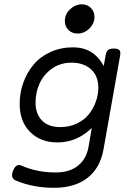

<svg xmlns="http://www.w3.org/2000/svg" viewBox="-20 -685 640 905"><path d="M72.8 -195.3Q72.8 -112.3 121.8 -63Q170.9 -13.7 250.5 -13.7Q342.8 -13.7 412.6 -82L397 8.3Q387.7 63.5 347.9 95.7Q308.1 127.9 242.2 127.9Q154.3 127.9 81.5 95.7Q55.2 84 41.5 120.1Q27.8 154.8 54.7 166Q136.2 200.2 234.4 200.2Q332.5 200.2 392.3 153.6Q452.1 106.9 467.8 19.5L546.4 -424.3Q549.3 -441.4 542.7 -448.7Q536.1 -456.1 517.1 -456.1H516.1Q497.1 -456.1 489 -449Q481 -441.9 478 -424.3L468.8 -374Q421.4 -461.9 324.7 -461.9Q266.6 -461.9 218.3 -439.9Q169.9 -418 138.7 -380.9Q107.4 -343.8 90.1 -295.9Q72.8 -248 72.8 -195.3ZM443.4 -271.5Q443.4 -238.8 432.1 -206.8Q420.9 -174.8 399.4 -147.2Q377.9 -119.6 342.5 -102.8Q307.1 -85.9 263.7 -85.9Q208 -85.9 177.7 -117.2Q147.5 -148.4 147.5 -201.2Q147.5 -249 166.5 -291.3Q185.5 -333.5 225.1 -361.6Q264.6 -389.6 316.9 -389.6Q374.5 -389.6 408.9 -358.4Q443.4 -327.1 443.4 -271.5ZM425.3 -606Q425.3 -630.4 408.4 -647.5Q391.6 -664.6 366.2 -664.6Q335 -664.6 310.3 -641.4Q285.6 -618.2 285.6 -585.9Q285.6 -561 302.5 -543.9Q319.3 -526.9 345.2 -526.9Q377 -526.9 401.1 -550.3Q425.3 -573.7 425.3 -606Z"/></svg>

Font: Courier Prime Code
Style: Italic
Weight: 400
Italic angle: -10°
Designer: Alan Dague-Greene
Foundry: Quote-Unquote Apps
Version: Version 3.18